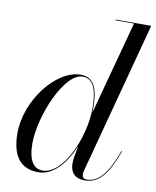

<svg xmlns="http://www.w3.org/2000/svg" viewBox="-85 -816 725 891"><g transform="rotate(10 277.5 -370.0)"><path d="M356.5 -324C356.5 -401.5 344 -470 273.5 -470C156 -470 30 -305.5 30 -152.5C30 -50 68 10 157 10C228 10 284 -58.5 318.5 -142.5L308 -85C306.5 -74.5 306 -63 306 -58C306 -18 327 10 374 10C441 10 480.5 -38 523.5 -153L520.5 -154C478.5 -41.5 438.5 4.5 382.5 4.5C367 4.5 362 -6 362 -16.5C362 -21 362 -26.5 364 -32.5L555 -750H387V-746.5H474.5L356 -306C356.5 -312.5 356.5 -318.5 356.5 -324ZM353 -324C353 -192.5 273.5 -1 174 -1C132.5 -1 106.5 -38 106.5 -117.5C106.5 -246.5 197 -463 283.5 -463C338.5 -463 353 -401.5 353 -324Z"/></g></svg>

Font: Bodoni* 48pt
Style: Italic
Weight: 400
Italic angle: -13°
Version: Version 2.3